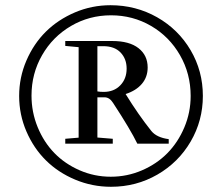

<svg xmlns="http://www.w3.org/2000/svg" viewBox="-20 -737 863 744"><path d="M410.2 -13.2Q337.4 -13.2 271.5 -40.8Q205.6 -68.4 158 -115.5Q110.4 -162.6 82.3 -227.8Q54.2 -293 54.2 -365.2Q54.2 -437 82.3 -502.2Q110.4 -567.4 157.7 -614.3Q205.1 -661.1 270.5 -689Q335.9 -716.8 408.2 -716.8Q506.3 -716.8 588.6 -670.2Q670.9 -623.5 718.5 -542.7Q766.1 -461.9 766.1 -365.2Q766.1 -269.5 718.8 -188.5Q671.4 -107.4 589.6 -60.3Q507.8 -13.2 410.2 -13.2ZM718.8 -365.2Q718.8 -451.2 677.5 -523.2Q636.2 -595.2 565.4 -636.5Q494.6 -677.7 410.2 -677.7Q325.7 -677.7 254.9 -636.2Q184.1 -594.7 143.1 -523.2Q102.1 -451.7 102.1 -366.7Q102.1 -302.2 126 -244.1Q149.9 -186 190.7 -144Q231.4 -102.1 288.6 -77.1Q345.7 -52.2 409.2 -52.2Q472.7 -52.2 530 -76.9Q587.4 -101.6 628.7 -143.6Q669.9 -185.5 694.3 -243.4Q718.8 -301.3 718.8 -365.2ZM232.9 -180.2V-199.2L284.7 -203.6V-554.2L232.9 -559.1V-578.1H284.7H415Q481.4 -578.1 516.8 -550.3Q552.2 -522.5 552.2 -475.6Q552.2 -438.5 529.8 -412.1Q507.3 -385.7 466.8 -372.6Q516.1 -292.5 566.4 -229.5Q586.9 -204.1 633.8 -197.8V-180.2H512.2Q485.4 -235.4 418 -338.4Q404.3 -359.9 385.3 -359.9H357.4V-204.1L417 -199.2V-180.2ZM357.4 -558.1V-382.8Q367.7 -380.9 381.8 -380.9Q421.4 -380.9 446 -406.2Q470.7 -431.6 470.7 -471.2Q470.7 -508.8 447.3 -533.4Q423.8 -558.1 379.9 -558.1Z"/></svg>

Font: Elstob 10pt Medium
Style: Regular
Weight: 500
Designer: Peter S. Baker
Version: Version 1.015